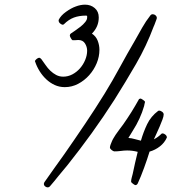

<svg xmlns="http://www.w3.org/2000/svg" viewBox="-20 -771 735 823"><path d="M406.2 -557.6Q406.2 -528.3 394.5 -500Q382.8 -471.7 362.3 -448.7Q341.8 -425.8 314.9 -411.6Q288.1 -397.5 257.8 -397.5Q234.4 -397.5 214.4 -406.7Q194.3 -416 178.2 -431.2Q162.1 -446.3 149.9 -465.8Q137.7 -485.4 130.9 -505.9L129.9 -507.8Q129.9 -512.7 136.7 -518.1Q143.6 -523.4 147.5 -523.4Q152.3 -523.4 157.2 -517.6Q166 -505.9 175.3 -492.2Q184.6 -478.5 195.8 -467.8Q207 -457 220.7 -449.7Q234.4 -442.4 251 -442.4Q271.5 -442.4 290 -452.1Q308.6 -461.9 322.8 -478Q336.9 -494.1 345.2 -514.2Q353.5 -534.2 353.5 -553.7Q353.5 -570.3 344.2 -585Q335 -599.6 315.4 -599.6Q311.5 -599.6 308.1 -599.1Q304.7 -598.6 300.8 -598.6H291Q288.1 -599.6 283.7 -607.4Q279.3 -615.2 279.3 -618.2Q279.3 -624 283.2 -627Q290 -631.8 301.8 -639.6Q313.5 -647.5 325.2 -656.7Q336.9 -666 345.2 -676.3Q353.5 -686.5 353.5 -695.3Q353.5 -699.2 353.5 -701.7Q353.5 -704.1 348.6 -704.1Q319.3 -704.1 296.9 -695.8Q274.4 -687.5 253.9 -667Q252.9 -666 252 -666Q251 -666 250 -665Q244.1 -665 237.8 -670.4Q231.4 -675.8 231.4 -682.6V-685.5Q240.2 -704.1 262.7 -720.2Q285.2 -736.3 304.7 -743.2Q325.2 -751 344.7 -751Q369.1 -751 386.2 -736.3Q403.3 -721.7 403.3 -696.3Q403.3 -656.2 374 -627Q391.6 -615.2 398.9 -596.2Q406.2 -577.1 406.2 -557.6ZM652.3 -693.4Q652.3 -692.4 650.4 -687Q648.4 -681.6 646 -675.3Q643.6 -668.9 641.6 -663.6Q639.6 -658.2 638.7 -657.2Q607.4 -573.2 563 -496.6Q518.6 -419.9 470.7 -343.8Q423.8 -270.5 373.5 -200.7Q323.2 -130.9 269.5 -63.5Q250 -41 231.4 -17.6Q212.9 5.9 193.4 28.3Q189.5 32.2 184.6 32.2Q178.7 32.2 173.3 27.8Q168 23.4 168 16.6Q168 14.6 169.9 10.7Q191.4 -20.5 212.9 -50.3Q234.4 -80.1 255.9 -110.4Q300.8 -174.8 344.2 -239.3Q387.7 -303.7 428.7 -370.1Q462.9 -425.8 494.1 -483.4Q525.4 -541 558.6 -597.7Q573.2 -624 589.4 -652.3Q605.5 -680.7 624 -704.1Q627.9 -710 634.8 -710Q641.6 -710 647 -705.1Q652.3 -700.2 652.3 -693.4ZM695.3 -181.6Q685.5 -159.2 665.5 -143.6Q645.5 -127.9 621.1 -121.1Q616.2 -105.5 610.4 -87.9Q604.5 -70.3 597.7 -51.8Q590.8 -33.2 584 -16.1Q577.1 1 570.3 15.6Q566.4 22.5 560.5 22.5Q557.6 22.5 549.8 16.6Q542 10.7 542 7.8Q542 0 544.4 -8.8Q546.9 -17.6 548.8 -25.4Q553.7 -49.8 559.1 -73.2Q564.5 -96.7 570.3 -120.1Q547.9 -126 525.4 -126Q511.7 -126 498 -124Q484.4 -122.1 470.7 -122.1Q465.8 -122.1 458.5 -127.9Q451.2 -133.8 451.2 -138.7Q451.2 -143.6 454.1 -151.4Q457 -159.2 460.4 -167Q463.9 -174.8 468.3 -181.6Q472.7 -188.5 475.6 -193.4Q483.4 -205.1 491.7 -215.8Q500 -226.6 507.8 -237.3Q526.4 -263.7 543.5 -291Q560.5 -318.4 576.2 -346.7H577.1Q578.1 -346.7 579.1 -347.7Q580.1 -347.7 582 -348.6Q585 -348.6 593.3 -342.8Q601.6 -336.9 601.6 -334Q601.6 -333 599.6 -325.7Q597.7 -318.4 597.7 -316.4Q582 -261.7 548.8 -210Q543.9 -202.1 539.6 -194.8Q535.2 -187.5 530.3 -179.7Q544.9 -178.7 557.6 -174.8Q570.3 -170.9 584 -168Q594.7 -205.1 610.8 -238.8Q627 -272.5 658.2 -295.9Q659.2 -295.9 660.2 -296.4Q661.1 -296.9 662.1 -296.9Q668 -296.9 674.8 -292Q681.6 -287.1 681.6 -280.3Q681.6 -272.5 676.3 -258.3Q670.9 -244.1 664.1 -228Q657.2 -211.9 650.4 -197.3Q643.6 -182.6 639.6 -173.8Q649.4 -178.7 657.2 -184.6Q665 -190.4 672.9 -198.2Q673.8 -198.2 674.8 -198.7Q675.8 -199.2 676.8 -199.2Q682.6 -199.2 689 -193.8Q695.3 -188.5 695.3 -181.6Z"/></svg>

Font: Calligraffiti
Style: Regular
Weight: 400
Designer: Dathan Boardman
Foundry: Open Window
Version: Version 1.000